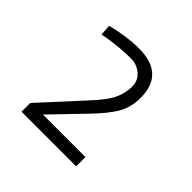

<svg xmlns="http://www.w3.org/2000/svg" viewBox="-101 -879 482 482"><g transform="rotate(45 140.0 -638.5)"><path d="M230 -478H36V-509L134 -616Q167 -651 177.5 -673.5Q188 -696 188 -718.5Q188 -741 172 -754Q156 -767 136 -767Q101 -767 56 -760L41 -757L39 -786Q90 -799 132 -799Q223 -799 223 -714Q223 -681 208.5 -655.5Q194 -630 159 -594L79 -511H230Z"/></g></svg>

Font: Titillium Web
Style: Thin
Weight: 200
Version: Version 1.001;PS 57.000;hotconv 1.0.70;makeotf.lib2.5.55311